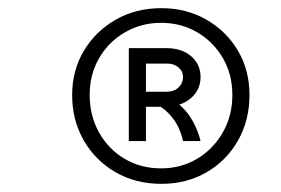

<svg xmlns="http://www.w3.org/2000/svg" viewBox="-20 -752 690 471"><path d="M327 -490V-527H389Q407 -527 418 -537.5Q429 -548 429 -563Q429 -577 418 -586.5Q407 -596 391 -596H327V-634H387Q426 -634 449 -614Q472 -594 472 -563Q472 -531 447.5 -510.5Q423 -490 383 -490ZM296 -406V-634H338V-406ZM429 -406Q425 -424 417 -441Q409 -458 392.5 -475Q376 -492 345 -506L388 -517Q426 -496 445 -467.5Q464 -439 472 -406ZM376 -301Q313 -301 263.5 -329.5Q214 -358 185.5 -407.5Q157 -457 157 -519Q157 -579 185.5 -627Q214 -675 263.5 -703.5Q313 -732 376 -732Q437 -732 486 -704Q535 -676 563.5 -628Q592 -580 592 -519Q592 -457 564 -407.5Q536 -358 487 -329.5Q438 -301 376 -301ZM375 -339Q424 -339 463.5 -362.5Q503 -386 526.5 -427Q550 -468 550 -519Q550 -570 526.5 -610Q503 -650 463.5 -673Q424 -696 375 -696Q327 -696 287 -673Q247 -650 223.5 -610Q200 -570 200 -519Q200 -468 223 -427Q246 -386 285.5 -362.5Q325 -339 375 -339Z"/></svg>

Font: Azeret Mono ExtraLight
Style: Italic
Weight: 250
Italic angle: -12°
Designer: Martin Vácha
Foundry: Displaay
Version: Version 1.002